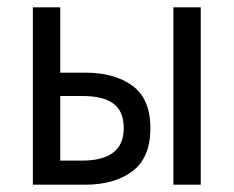

<svg xmlns="http://www.w3.org/2000/svg" viewBox="-20 -506 640 526"><path d="M70 0V-486H145V-307H213Q294 -307 343 -271Q392 -235 392 -155Q392 -74 343 -37Q294 0 213 0ZM145 -66H205Q319 -66 319 -155Q319 -201 291 -222Q263 -243 205 -243H145ZM455 0V-486H530V0Z"/></svg>

Font: SauceCodePro NFM
Style: Regular
Weight: 400
Monospace: yes
Designer: Paul D. Hunt, Teo Tuominen
Foundry: Adobe
Version: Version 2.042;hotconv 1.1.0;makeotfexe 2.6.0;Nerd Fonts 3.3.